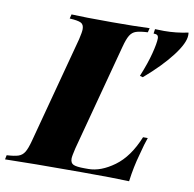

<svg xmlns="http://www.w3.org/2000/svg" viewBox="-128 -800 889 881"><g transform="rotate(10 316.5 -359.5)"><path d="M556 -128Q539 -69 530 0Q462 -3 304 -3Q68 -3 -48 0L-44 -20Q-8 -22 10 -28Q28 -34 38.5 -51Q49 -68 59 -106L191 -602Q199 -636 199 -650Q199 -672 184.5 -679Q170 -686 132 -688L137 -708Q195 -705 326 -705Q431 -705 501 -708L496 -688Q459 -686 441.5 -680Q424 -674 413.5 -657Q403 -640 393 -602L261 -106Q252 -68 252 -57Q252 -36 266.5 -29.5Q281 -23 318 -23H336Q394 -23 456.5 -68.5Q519 -114 558 -210H580Q570 -183 556 -128ZM546 -668Q546 -678 541 -682.5Q536 -687 523 -687L526 -708L568 -707Q624 -707 680 -719Q681 -717 681 -707Q681 -671 635 -610.5Q589 -550 509 -481L495 -485Q521 -548 533.5 -597Q546 -646 546 -668Z"/></g></svg>

Font: Playfair Display SC Black
Style: Italic
Weight: 900
Italic angle: -14°
Designer: Claus Eggers Sørensen
Foundry: Claus Eggers Sørensen
Version: Version 1.200; ttfautohint (v1.6)